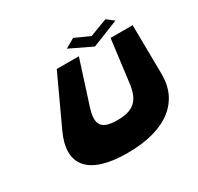

<svg xmlns="http://www.w3.org/2000/svg" viewBox="-149 -859 1089 1054"><g transform="rotate(-30 396.0 -331.5)"><path d="M679.9 -646 636.1 -680 524.6 -638 431.1 -680 371.9 -646 511.6 -579ZM749.3 -577H609.3L575.1 -308C561.8 -201 513.6 -167 416.6 -167C320.6 -167 286.8 -201 322.1 -308L408.3 -577H268.3L125 -268C44.1 -92 126.4 17 375.4 17C624.4 17 756.1 -92 753 -268Z"/></g></svg>

Font: Hussar Milosc
Style: Obl
Weight: 700
Foundry: Cannot Into Space Fonts
Version: Version 1.02